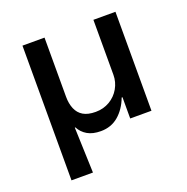

<svg xmlns="http://www.w3.org/2000/svg" viewBox="-122 -613 886 908"><g transform="rotate(-20 321.0 -159.0)"><path d="M86 180V-498H197V-200Q197 -166 208 -139.5Q219 -113 242.5 -99Q266 -85 305 -85Q344 -85 375.5 -103.5Q407 -122 425 -153.5Q443 -185 443 -221V-498H554V0H447V-107H443Q423 -54 386 -22.5Q349 9 297 9Q256 9 229.5 -6.5Q203 -22 189 -49H186L194 180Z"/></g></svg>

Font: Nunito Sans 7pt SemiBold
Style: Regular
Weight: 600
Designer: Vernon Adams
Foundry: Vernon Adams
Version: Version 3.101;gftools[0.9.27]